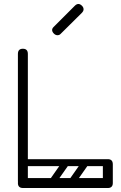

<svg xmlns="http://www.w3.org/2000/svg" viewBox="-20 -945 607 965"><path d="M95 0Q70 0 70 -36V-674Q70 -700 95 -700Q120 -700 120 -674V-26Q120 0 95 0ZM96 0Q70 0 70 -25Q70 -50 96 -50H521Q547 -50 547 -25Q547 0 521 0ZM497 -119Q497 -145 522 -145Q547 -145 547 -119V-26Q547 0 522 0Q497 0 497 -26ZM77 -127Q77 -145 95 -145H522Q540 -145 540 -127Q540 -110 521 -110H94Q77 -110 77 -127ZM321 -139Q334 -129 325 -116L259 -22Q250 -8 234 -19Q221 -29 230 -42L296 -136Q300 -141 307 -142.5Q314 -144 321 -139ZM419 -139Q432 -129 423 -116L357 -22Q348 -8 332 -19Q319 -29 328 -42L394 -136Q398 -141 405 -142.5Q412 -144 419 -139ZM123 -32Q123 -49 140 -49H472Q489 -49 489 -32Q489 -14 473 -14H141Q123 -14 123 -32ZM123 -128Q123 -145 140 -145H472Q489 -145 489 -128Q489 -110 473 -110H141Q123 -110 123 -128ZM284 -774Q278 -768 269 -768Q259 -768 251 -776Q242 -785 242 -794Q242 -802 249 -809L356 -916Q365 -925 374 -925Q383 -925 392 -916Q400 -908 400 -898Q400 -889 391 -880Z"/></svg>

Font: Nsibidi Libre Uzo
Style: Regular
Weight: 400
Designer: Oluwaseun Badejo
Version: Version 1.021